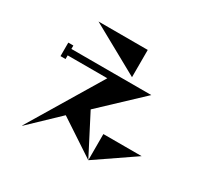

<svg xmlns="http://www.w3.org/2000/svg" viewBox="-180 -1019 1361 1317"><g transform="rotate(30 500.0 -361.0)"><path d="M631 -801V-585L241 -801ZM496 -252 656 58 368 -132 147 79H144L488 -494H174V-465H134V-572H174V-545H807ZM656 -149H959L656 58Z"/></g></svg>

Font: Chokokutai
Style: Regular
Weight: 400
Designer: 108号,108go
Foundry: Font Zone 108
Version: Version 1.000; ttfautohint (v1.8.3)